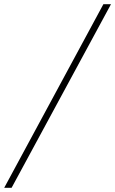

<svg xmlns="http://www.w3.org/2000/svg" viewBox="-93 -730 546 910"><path d="M-73 160 397 -710H433L-38 160Z"/></svg>

Font: TypoPRO Source Sans Pro
Style: Italic
Weight: 300
Italic angle: -11°
Designer: Paul D. Hunt
Foundry: Adobe Systems Incorporated
Version: Version 1.075;PS 2.000;hotconv 1.0.86;makeotf.lib2.5.63406